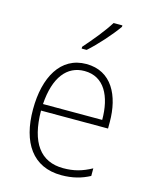

<svg xmlns="http://www.w3.org/2000/svg" viewBox="-116 -841 733 927"><g transform="rotate(15 250.0 -377.5)"><path d="M218 -615V-606H243C288 -646 347 -712 379 -758V-765H335C306 -718 261 -664 218 -615ZM281 10C336 10 381 -2 422 -24V-62C374 -36 334 -25 281 -25C167 -25 107 -107 106 -266H441V-298C441 -430 387 -540 260 -540C132 -540 67 -423 67 -262C67 -97 137 10 281 10ZM403 -299H107C116 -435 173 -505 260 -505C359 -505 403 -417 403 -299Z"/></g></svg>

Font: Noto Sans Mono ExtraCondensed ExtraLight
Style: Regular
Weight: 200
Width: 2
Designer: Monotype Design Team
Foundry: Monotype Imaging Inc.
Version: Version 2.014